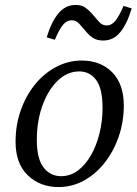

<svg xmlns="http://www.w3.org/2000/svg" viewBox="-20 -744 553 777"><path d="M217 13Q142 13 92.5 -34.5Q43 -82 43 -170Q43 -238 64 -297.5Q85 -357 121.5 -402Q158 -447 207 -473Q256 -499 311 -499Q387 -499 434 -451.5Q481 -404 481 -317Q481 -251 460.5 -191.5Q440 -132 404 -86Q368 -40 320 -13.5Q272 13 217 13ZM227 -31Q265 -31 295.5 -54Q326 -77 348.5 -116.5Q371 -156 383 -205.5Q395 -255 395 -307Q395 -386 369 -420.5Q343 -455 301 -455Q252 -455 213 -417Q174 -379 151.5 -316Q129 -253 129 -178Q129 -101 156.5 -66Q184 -31 227 -31ZM169 -593Q188 -656 216.5 -690Q245 -724 286 -724Q310 -724 325 -713.5Q340 -703 352 -689Q368 -671 380.5 -656Q393 -641 412 -641Q432 -641 447.5 -660.5Q463 -680 480 -720L513 -710Q494 -647 466.5 -613.5Q439 -580 398 -580Q373 -580 357.5 -590Q342 -600 330 -614Q315 -631 302 -646.5Q289 -662 270 -662Q250 -662 234.5 -643Q219 -624 202 -583Z"/></svg>

Font: Source Serif 4 SmText
Style: Italic
Weight: 400
Italic angle: -12°
Designer: Frank Grießhammer
Foundry: Adobe
Version: Version 4.005;hotconv 1.1.0;makeotfexe 2.6.0